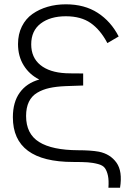

<svg xmlns="http://www.w3.org/2000/svg" viewBox="-20 -755 583 895"><path d="M485.4 120.1Q487.8 85.9 483.2 64Q478.5 42 469.2 28.8Q460 15.6 436.5 9.5Q413.1 3.4 389.4 1.7Q365.7 0 321.3 0Q40 0 40 -208.5Q40 -278.8 72 -323.2Q104 -367.7 163.1 -384.3Q117.2 -407.2 90.6 -450Q64 -492.7 64 -549.8Q64 -595.7 82 -631.8Q100.1 -668 131.3 -689.9Q162.6 -711.9 202.1 -723.4Q241.7 -734.9 287.1 -734.9Q374 -734.9 435.5 -695.1Q497.1 -655.3 533.2 -585L480.5 -554.2Q447.8 -616.2 402.6 -647.7Q357.4 -679.2 287.1 -679.2Q214.4 -679.2 169.9 -645.5Q125.5 -611.8 125.5 -548.3Q125.5 -486.8 168 -452.1Q210.4 -417.5 287.1 -413.6Q309.1 -412.6 367.7 -412.6V-356.4Q358.4 -356.4 285.2 -353.5Q241.7 -351.6 210.4 -344.7Q179.2 -337.9 153.6 -322.8Q127.9 -307.6 114.7 -280.5Q101.6 -253.4 101.6 -214.4Q101.6 -130.9 162.4 -93Q223.1 -55.2 344.2 -54.7Q402.8 -54.7 440.9 -47.9Q494.1 -37.1 522.9 3.2Q551.8 43.5 539.6 120.1Z"/></svg>

Font: Manrope Light
Style: Regular
Weight: 300
Designer: Mikhail Sharanda
Foundry: Mikhail Sharanda
Version: Version 4.505;FEAKit 1.0